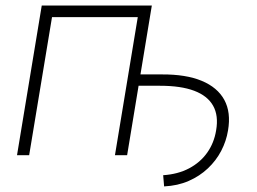

<svg xmlns="http://www.w3.org/2000/svg" viewBox="-20 -561 929 694"><path d="M573.2 112.8 569.8 72.3Q623 68.8 663.3 47.6Q703.6 26.4 728.8 -9Q753.9 -44.4 761.2 -89.8Q770.5 -143.1 750.2 -179Q730 -214.8 681.9 -232.9Q633.8 -251 558.6 -251H462.4L469.2 -292H564.9Q652.3 -292.5 709.2 -268.8Q766.1 -245.1 790.8 -200Q815.4 -154.8 804.2 -89.4Q797.9 -50.8 779.5 -15.6Q761.2 19.5 731.4 47.6Q701.7 75.7 662.1 93Q622.6 110.4 573.2 112.8ZM528.8 -541 439.5 0H395.5L478 -499H168L85.4 0H41.5L130.9 -541Z"/></svg>

Font: Inter 17pt ExtraLight
Style: Italic
Weight: 250
Italic angle: -9.3988°
Version: Version 4.001;git-66647c0bb